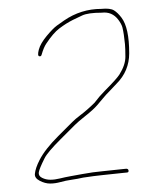

<svg xmlns="http://www.w3.org/2000/svg" viewBox="-20 -696 375 454"><path d="M90.5 -611.1C80.6 -599.1 74.3 -588.3 71.8 -578.6C69.3 -568.9 69.6 -563.7 72.8 -563C75.9 -562.3 77.8 -563.7 78.5 -567C81.7 -578.1 85.3 -586.8 89.5 -593C100.5 -609.6 110.7 -621.4 120 -628.5C125.7 -632.8 131.2 -636.7 136.5 -640C141.8 -643.3 147.2 -646.3 152.5 -649C157.8 -651.7 165.1 -655.2 174.5 -659.5C183.8 -663.8 199.1 -666 220.5 -666C236.8 -668 250 -662.4 260 -649C265 -642.3 268.1 -636.3 269.5 -631C271.9 -621.4 273.9 -608.2 275.5 -591.5C276.1 -584.5 276.5 -574.6 276.5 -561.7C276.5 -548.8 271.8 -534.9 262.5 -520C258 -512.9 246.7 -500.2 228.5 -482C219.8 -473.3 211.5 -463.7 203.5 -453C192.1 -441.7 180.5 -431.5 168.5 -422.5C161.8 -417.5 156 -412.5 151 -407.5L136.5 -393L117.5 -374C96.9 -353.4 82.3 -334.7 73.7 -317.9C67.1 -305.1 63.4 -294.2 62.5 -285C61.8 -278.3 65.6 -272.8 74 -268.5C82.3 -264.2 90.5 -262 98.5 -262C106.5 -262 114.6 -263.2 123 -265.5C131.3 -267.8 140.1 -269.7 149.5 -271C158.8 -272.3 167.8 -274 176.5 -276L201 -279.5C208 -280.5 215.1 -281.3 222.5 -282C229.8 -282.7 237.6 -283.5 246 -284.5C254.3 -285.5 262.1 -286.3 269.5 -287L279.5 -288C282.8 -288 284.3 -289.5 284 -292.5C283.6 -295.5 281.8 -297 278.5 -297L268.5 -296C261.1 -295.3 253.3 -294.5 245 -293.5C236.6 -292.5 228.8 -291.7 221.5 -291C214.1 -290.3 206.8 -289.5 199.5 -288.5C192.1 -287.5 184 -286.2 175 -284.5C166 -282.8 156.8 -281.2 147.5 -279.5C138.1 -277.8 129.5 -276 121.5 -274C113.5 -272 106 -271 99 -271C92 -271 85.5 -272.5 79.5 -275.5C73.5 -278.5 70.9 -282.8 71.7 -288.5C72.6 -294.2 77.1 -305.3 85.5 -322C90.1 -331.3 102.8 -346.3 123.5 -367L157 -400.5C162 -405.5 170.5 -412.8 182.6 -422.4C194.6 -431.9 203.8 -440.3 210 -447.5C214.3 -452.5 218.8 -457.8 223.5 -463.5C228.1 -469.2 233.3 -474.8 239 -480.5C244.6 -486.2 250.1 -492 255.5 -498C275.5 -518 285.5 -542 285.5 -570C285.5 -610 279.5 -638 267.5 -654C261.5 -662 255.5 -667.8 249.5 -671.5C243.5 -675.2 233.5 -676.4 219.5 -675C187.5 -675 158.1 -665.8 131.5 -647.5C126.1 -643.8 120.5 -639.8 114.5 -635.5C108.5 -631.2 100.5 -623 90.5 -611.1Z"/></svg>

Font: Proton
Style: LitExt
Weight: 500
Version: Version 1.017